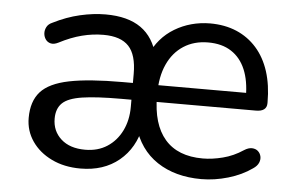

<svg xmlns="http://www.w3.org/2000/svg" viewBox="-42 -555 955 622"><g transform="rotate(5 435.5 -243.5)"><path d="M239.5 9Q186.5 9 145.8 -10.8Q105 -30.5 81.8 -64.2Q58.5 -98 58.5 -140Q58.5 -194 86.2 -225Q114 -256 178 -269Q242 -282 351.5 -282H396.5V-227.5H351.5Q271 -227.5 225.2 -220.5Q179.5 -213.5 161 -195.5Q142.5 -177.5 142.5 -145Q142.5 -104.5 171 -78.8Q199.5 -53 249.5 -53Q290.5 -53 320.8 -72.5Q351 -92 368 -126.2Q385 -160.5 385 -204V-311.5Q385 -373.5 359 -401.2Q333 -429 277 -429Q242 -429 206.8 -420Q171.5 -411 133 -391Q119 -384 108.5 -386.5Q98 -389 92 -397.5Q86 -406 85.2 -416.8Q84.5 -427.5 89.8 -437.8Q95 -448 108 -453.5Q151.5 -475.5 195 -485.5Q238.5 -495.5 278 -495.5Q350.5 -495.5 393 -465.5Q435.5 -435.5 450 -375.5H426Q451.5 -434 502.8 -464.8Q554 -495.5 617.5 -496Q665.5 -496 703.8 -479.8Q742 -463.5 769.2 -432.8Q796.5 -402 810.8 -357.8Q825 -313.5 825 -258V-254.5Q825 -241 816 -234.2Q807 -227.5 790 -227.5H457.5V-282H769L753.5 -269Q753.5 -321 738 -357.8Q722.5 -394.5 692.2 -414.2Q662 -434 617 -434Q571 -434 537 -412Q503 -390 484.8 -349.8Q466.5 -309.5 466.5 -253.5V-246.5Q466.5 -155 508.2 -106.5Q550 -58 631.5 -58Q662 -58 696.5 -66.8Q731 -75.5 762.5 -96.5Q776.5 -105.5 788.2 -105Q800 -104.5 807.5 -97.8Q815 -91 817.2 -81Q819.5 -71 814.8 -60Q810 -49 797 -40.5Q764 -17 719.8 -4Q675.5 9 632.5 9Q547.5 9 489 -29.8Q430.5 -68.5 408.5 -144.5H429Q415 -73.5 365 -32.2Q315 9 239.5 9Z"/></g></svg>

Font: Nunito ExtraLight
Style: Regular
Weight: 200
Designer: Vernon Adams
Foundry: Vernon Adams
Version: Version 3.602;April 4, 2023;FontCreator 14.0.0.2856 64-bit